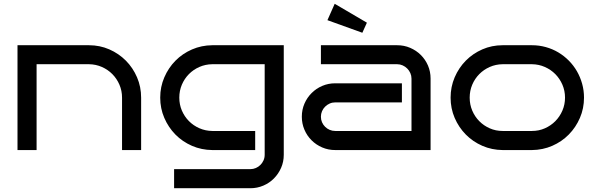

<svg xmlns="http://www.w3.org/2000/svg" viewBox="-20 -787 3120 1007"><path d="M171.9 0H71.8V-549.8H446.8Q503.4 -549.8 553.2 -528.1Q603 -506.3 640.1 -469Q677.2 -431.6 698.7 -381.6Q720.2 -331.5 720.2 -274.9V0H620.1V-274.9Q620.1 -311 606.4 -342.8Q592.8 -374.5 569.3 -398.2Q545.9 -421.9 514.4 -435.8Q482.9 -449.7 446.8 -450.2H171.9Z M1468.3 24.9Q1468.3 61.5 1454.3 93.3Q1440.4 125 1416.7 148.9Q1393.1 172.9 1361.1 186.5Q1329.1 200.2 1293 200.2H893.1V100.1H1293Q1308.1 100.1 1321.8 94.2Q1335.4 88.4 1345.7 78.1Q1356 67.9 1362.1 54.2Q1368.2 40.5 1368.2 24.9V-450.2H1093.3Q1057.1 -449.7 1025.6 -435.8Q994.1 -421.9 970.7 -398.2Q947.3 -374.5 933.8 -342.8Q920.4 -311 920.4 -274.9Q920.4 -238.8 933.8 -207.3Q947.3 -175.8 970.7 -152.1Q994.1 -128.4 1025.6 -114.5Q1057.1 -100.6 1093.3 -100.1H1318.4V0H1093.3Q1036.6 -0.5 986.8 -22.2Q937 -43.9 900.1 -81.3Q863.3 -118.7 841.8 -168.5Q820.3 -218.3 820.3 -274.9Q820.3 -331.5 841.8 -381.3Q863.3 -431.2 900.1 -468.5Q937 -505.9 986.8 -527.6Q1036.6 -549.3 1093.3 -549.8H1468.3Z M2238.3 0H1738.3Q1701.7 0 1669.9 -13.7Q1638.2 -27.3 1614.3 -51Q1590.3 -74.7 1576.7 -106.7Q1563 -138.7 1563 -174.8Q1563 -211.4 1576.7 -243.2Q1590.3 -274.9 1614.3 -298.8Q1638.2 -322.8 1669.9 -336.4Q1701.7 -350.1 1738.3 -350.1H2087.9V-250H1738.3Q1722.7 -250 1709 -243.9Q1695.3 -237.8 1685.1 -227.5Q1674.8 -217.3 1668.9 -203.6Q1663.1 -189.9 1663.1 -174.8Q1663.1 -159.2 1668.9 -145.8Q1674.8 -132.3 1685.1 -122.1Q1695.3 -111.8 1709 -106Q1722.7 -100.1 1738.3 -100.1H2138.2V-375Q2138.2 -390.1 2132.1 -403.8Q2126 -417.5 2115.7 -427.7Q2105.5 -438 2091.8 -444.1Q2078.1 -450.2 2063 -450.2H1663.1V-549.8H2063Q2099.6 -549.8 2131.3 -536.1Q2163.1 -522.5 2187 -498.8Q2210.9 -475.1 2224.6 -443.4Q2238.3 -411.6 2238.3 -375ZM1735.4 -767.1 1904.3 -668 1880.4 -615.2 1697.3 -681.2Z M3043 -274.9Q3043 -218.3 3021.5 -168.5Q3000 -118.7 2963.1 -81.3Q2926.3 -43.9 2876.5 -22.2Q2826.7 -0.5 2770 0H2616.2Q2559.6 -0.5 2509.8 -22.2Q2460 -43.9 2423.1 -81.3Q2386.2 -118.7 2364.7 -168.5Q2343.3 -218.3 2343.3 -274.9Q2343.3 -331.5 2364.7 -381.6Q2386.2 -431.6 2423.1 -469Q2460 -506.3 2509.8 -528.1Q2559.6 -549.8 2616.2 -549.8H2770Q2807.6 -549.8 2842.8 -540Q2877.9 -530.3 2908.2 -512.2Q2938.5 -494.1 2963.4 -469Q2988.3 -443.8 3005.9 -413.3Q3023.4 -382.8 3033.2 -347.7Q3043 -312.5 3043 -274.9ZM2943.4 -274.9Q2943.4 -311 2929.7 -342.8Q2916 -374.5 2892.6 -398.2Q2869.1 -421.9 2837.6 -435.8Q2806.2 -449.7 2770 -450.2H2616.2Q2580.1 -449.7 2548.6 -435.8Q2517.1 -421.9 2493.7 -398.2Q2470.2 -374.5 2456.8 -342.8Q2443.4 -311 2443.4 -274.9Q2443.4 -238.8 2456.8 -207Q2470.2 -175.3 2493.7 -151.6Q2517.1 -127.9 2548.6 -114Q2580.1 -100.1 2616.2 -100.1H2770Q2806.2 -100.1 2837.6 -114Q2869.1 -127.9 2892.6 -151.6Q2916 -175.3 2929.7 -207Q2943.4 -238.8 2943.4 -274.9Z"/></svg>

Font: Bruno Ace
Style: Regular
Weight: 400
Designer: Astigmatic (AOETI)
Foundry: Astigmatic (AOETI)
Version: Version 1.000